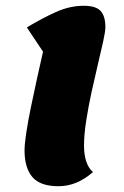

<svg xmlns="http://www.w3.org/2000/svg" viewBox="-20 -620 428 665"><path d="M183 25Q119 25 92 -7Q65 -39 65 -99Q65 -121 71 -160.5Q77 -200 87 -248.5Q97 -297 108 -347Q119 -397 129 -441L73 -525Q126 -557 174 -578.5Q222 -600 270 -600Q312 -600 328.5 -582Q345 -564 345 -526Q345 -511 337.5 -477Q330 -443 319 -397Q308 -351 297 -300.5Q286 -250 278.5 -201.5Q271 -153 271 -115Q271 -85 278.5 -61.5Q286 -38 302 -24Q246 25 183 25Z"/></svg>

Font: Lemon
Style: Regular
Weight: 400
Designer: Eduardo Rodriguez Tunni
Foundry: Eduardo Rodriguez Tunni
Version: Version 1.003; ttfautohint (v1.8.4.7-5d5b);gftools[0.9.24]